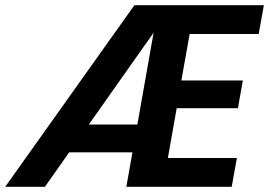

<svg xmlns="http://www.w3.org/2000/svg" viewBox="-43 -720 1037 740"><path d="M-23 0 475 -700H974L954 -589H688L656 -410H893L874 -303H638L604 -111H870L850 0H444L549 -594L130 0ZM144 -133 223 -240H553L534 -133Z"/></svg>

Font: DM Sans 18pt ExtraBold
Style: Italic
Weight: 800
Italic angle: -10°
Designer: Colophon Foundry, Jonny Pinhorn
Foundry: Colophon Foundry
Version: Version 4.004;gftools[0.9.30]